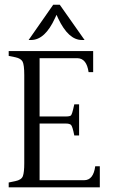

<svg xmlns="http://www.w3.org/2000/svg" viewBox="-20 -799 486 819"><path d="M338.9 -30.3Q378.4 -30.3 386.2 -89.8H405.8V0H17.1V-20.5L45.4 -26.4Q71.8 -31.7 77.6 -47.9Q83.5 -64 83.5 -102.5V-478.5Q83.5 -522.9 76.2 -536.4Q68.8 -549.8 45.9 -554.7L17.1 -560.5V-581.1H377.4V-491.2H357.9Q349.6 -549.8 310.5 -550.8H148.9V-302.2H261.7Q280.3 -302.2 283.9 -308.1Q287.6 -314 292 -332.5L296.9 -354H317.4V-221.2H296.9Q289.1 -261.2 282.5 -266.6Q275.9 -272 261.2 -272H148.9V-30.3ZM234.9 -778.8 340.8 -628.4H329.6Q272 -627.9 228 -720.7L221.2 -735.8L214.4 -721.2Q171.9 -628.9 113.3 -628.4H102.1L207 -778.8Z"/></svg>

Font: Lancelot
Style: Regular
Weight: 400
Designer: Marion Kadi
Foundry: Marion Kadi, Anton Koovit
Version: 1.004